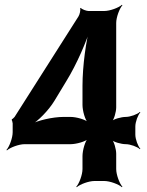

<svg xmlns="http://www.w3.org/2000/svg" viewBox="-20 -757 613 803"><path d="M466 -308V-661C466 -685 480 -722 492 -735L490 -737C477 -725 440 -711 416 -711H350C342 -711 322 -718 318 -724L315 -722C318 -716 313 -695 308 -688L41 -268C39 -266 32 -258 30 -259L29 -255C30 -255 33 -244 33 -241V-204C33 -180 19 -143 7 -130L9 -128C22 -140 59 -154 83 -154H275C299 -154 339 -165 351 -178L349 -180C336 -168 325 -128 325 -104V-50C325 -26 311 11 299 24L301 26C314 14 351 0 375 0H416C440 0 477 14 490 26L492 24C480 11 466 -26 466 -50V-114C466 -133 457 -165 447 -175L445 -173C455 -163 487 -154 506 -154C525 -154 555 -143 565 -133L567 -135C557 -145 546 -175 546 -194V-228C546 -247 557 -277 567 -287L565 -289C555 -279 525 -268 506 -268C487 -268 455 -259 445 -249L447 -247C457 -257 466 -289 466 -308ZM208 -336 257 -417C301 -488 344 -588 361 -648L357 -649C340 -589 325 -481 325 -398V-318C325 -294 336 -254 349 -242L351 -244C339 -257 299 -268 275 -268H246C200 -268 136 -253 106 -236L108 -233C138 -249 184 -296 208 -336Z"/></svg>

Font: Asimov
Style: Edge
Weight: 500
Designer: Google
Version: Version 2.000980: 2014